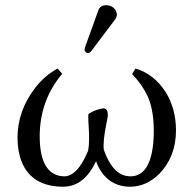

<svg xmlns="http://www.w3.org/2000/svg" viewBox="-20 -704 730 734"><path d="M384.8 -684.1Q411.6 -684.1 423.3 -662.1Q426.3 -655.3 426.8 -648.9Q426.3 -638.7 420.9 -630.9L329.1 -508.8Q322.8 -501.5 316.9 -501Q304.2 -502.4 303.2 -514.2Q303.7 -518.6 305.2 -523.9L356.9 -667Q364.3 -683.6 384.8 -684.1ZM652.8 -206.1Q652.8 -105.5 589.4 -40Q540 9.3 478 9.8Q397.5 9.8 357.9 -63Q351.6 -75.2 347.2 -87.9Q301.8 9.3 222.2 9.8Q102.1 9.8 63 -85Q47.4 -124.5 46.9 -176.8Q46.9 -279.3 113.3 -366.7Q151.4 -416 200.2 -441.9L217.8 -421.9Q132.3 -320.3 131.8 -184.1Q131.8 -49.8 205.6 -32.2Q215.3 -30.3 225.1 -29.8Q267.1 -29.8 301.3 -94.7Q309.1 -109.9 316.9 -127.9Q323.2 -159.7 318.8 -224.1Q318.8 -229 317.9 -239.7Q316.4 -261.7 318.8 -269Q347.2 -286.6 376 -290Q396 -288.1 391.1 -252.9Q390.1 -248 387.2 -233.9Q372.6 -162.6 377 -130.9Q410.6 -37.1 467.8 -30.8Q473.1 -30.3 478 -29.8Q555.2 -29.8 566.4 -162.6Q567.9 -182.1 567.9 -203.1Q567.9 -284.2 544.4 -335.9Q523.4 -381.3 484.9 -420.9L498 -441.9Q567.9 -421.4 612.3 -353.5Q652.3 -290.5 652.8 -206.1Z"/></svg>

Font: Linux Biolinum O
Style: Regular
Weight: 400
Designer: Philipp H. Poll
Foundry: Philipp H. Poll
Version: Version 1.0.4